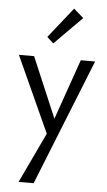

<svg xmlns="http://www.w3.org/2000/svg" viewBox="-64 -739 598 1069"><g transform="rotate(5 235.0 -205.0)"><path d="M361 -651 207 -496 171 -529 306 -699ZM368 -416H448L166 289H82L215 8L22 -416H107L250 -79Z"/></g></svg>

Font: EauTestText Medium
Style: Regular
Weight: 500
Designer: Christian Thalmann (Catharsis Fonts)
Version: Version 0.001;PS 000.001;hotconv 1.0.88;makeotf.lib2.5.64775